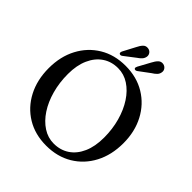

<svg xmlns="http://www.w3.org/2000/svg" viewBox="-239 -1060 1240 1240"><g transform="rotate(45 381.0 -440.5)"><path d="M379 -713.5Q481 -713.5 558.5 -666.5Q636 -619.5 679.2 -537.2Q722.5 -455 722.5 -349.5Q722.5 -242 679.2 -160Q636 -78 559 -31.8Q482 14.5 380.5 14.5Q278.5 14.5 201.5 -32.2Q124.5 -79 81.2 -161.8Q38 -244.5 38 -352Q38 -457.5 81 -539Q124 -620.5 200.8 -667Q277.5 -713.5 379 -713.5ZM608.5 -286.5Q608.5 -365 589.2 -434Q570 -503 535.5 -555.8Q501 -608.5 455 -638.5Q409 -668.5 355 -668.5Q294.5 -668.5 249 -637.5Q203.5 -606.5 178 -549Q152.5 -491.5 152.5 -412.5Q152.5 -333.5 171.8 -264Q191 -194.5 225.5 -142Q260 -89.5 306 -59.5Q352 -29.5 405.5 -29.5Q466 -29.5 511.8 -60.2Q557.5 -91 583 -148.5Q608.5 -206 608.5 -286.5ZM340.5 -845Q352.5 -870 366 -884.2Q379.5 -898.5 400 -896Q417 -894 426.8 -881.5Q436.5 -869 434.5 -853Q432 -836.5 421 -824.2Q410 -812 392.5 -800.5L317.5 -743Q305 -734.5 296.5 -742Q290.5 -748 297 -762.5ZM480.5 -844.5Q493 -869 507 -882.8Q521 -896.5 541.5 -893.5Q558 -890.5 567.5 -877.8Q577 -865 574 -849Q571.5 -832.5 560 -820.8Q548.5 -809 530.5 -798L455 -742Q442 -734 434 -741.5Q430.5 -745.5 431.5 -750.8Q432.5 -756 435.5 -762Z"/></g></svg>

Font: Fraunces 72pt Soft
Style: Regular
Weight: 400
Version: Version 1.000;[b76b70a41]